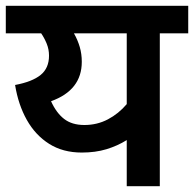

<svg xmlns="http://www.w3.org/2000/svg" viewBox="-20 -642 669 662"><path d="M629 -622V-527H531V0H417V-159Q385 -139 347 -127.5Q309 -116 262 -116Q197 -116 149.5 -146Q102 -176 72.5 -228.5Q43 -281 32 -349Q91 -360 120 -383.5Q149 -407 149 -450Q149 -472 141 -491.5Q133 -511 122 -527H0V-622ZM156 -293Q174 -253 201 -232Q228 -211 271 -211Q315 -211 352 -230.5Q389 -250 417 -283V-527H235Q248 -504 255 -480Q262 -456 262 -429Q262 -331 156 -293Z"/></svg>

Font: Noto Sans SemiBold
Style: Regular
Weight: 600
Designer: Monotype Design Team
Foundry: Monotype Imaging Inc.
Version: Version 2.007